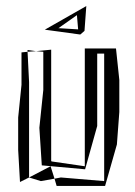

<svg xmlns="http://www.w3.org/2000/svg" viewBox="-20 -600 445 634"><path d="M123 -429V-303L110 -178L118 -54L261 -41L301 -184V-423H324V-2L181 -14L160 -10L167 14H327L366 -123L374 -230V-336L363 -440H260V-51L150 -67L149 -69V-436L99 -431ZM51 -427V-320L40 -212V-105L46 1L76 -14V-329L71 -429ZM76 -14 147 -51 160 -10 115 -2ZM71 -434V-435L99 -431L71 -429ZM259 -498 265 -580 128 -502 245 -486ZM234 -550 238 -503 173 -507Z"/></svg>

Font: Quebrada
Style: Regular
Weight: 400
Designer: deFharo
Foundry: deFharo
Version: Version 1.034 2012